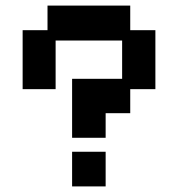

<svg xmlns="http://www.w3.org/2000/svg" viewBox="-20 -656 637 687"><path d="M238 -163V-374H417V-511H179V-337H61V-548H150V-636H446V-548H536V-337H446V-251H358V-163ZM238 11V-113H358V11Z"/></svg>

Font: Pixelify Sans SemiBold
Style: Regular
Weight: 600
Designer: Stefie Justprince
Foundry: Typecalism Foundryline
Version: Version 1.000